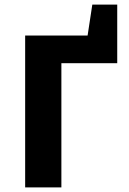

<svg xmlns="http://www.w3.org/2000/svg" viewBox="-20 -812 559 832"><path d="M89 0V-658H246V0ZM165 -538V-658H488V-538ZM350 -595 380 -792H488V-595Z"/></svg>

Font: Ysabeau Infant ExtraBold
Style: Regular
Weight: 800
Designer: Christian Thalmann (Catharsis Fonts)
Version: Version 2.001;gftools[0.9.30]; featfreeze: ss01,ss02,lnum